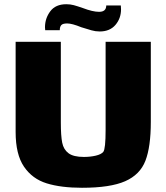

<svg xmlns="http://www.w3.org/2000/svg" viewBox="-20 -841 788 909"><path d="M694 -643V-264Q694 -146 668.5 -80Q643 -14 572.5 17Q502 48 368 48Q269 48 201 27Q133 6 93.5 -52Q54 -110 54 -216V-643H268V-261Q268 -198 274.5 -165.5Q281 -133 304.5 -115.5Q328 -98 377 -98Q407 -98 433 -104Q459 -110 469 -122Q480 -136 480 -226V-643ZM553 -797Q553 -754 526.5 -723Q500 -692 452 -692Q432 -692 413 -697.5Q394 -703 365 -712Q321 -730 298 -730Q277 -730 270 -722Q263 -714 263 -698H194L193 -712Q193 -754 218 -787.5Q243 -821 294 -821Q313 -821 329.5 -816.5Q346 -812 372 -803Q419 -785 449 -785Q483 -785 483 -815H552Q553 -809 553 -797Z"/></svg>

Font: Lalezar
Style: Bold
Weight: 700
Designer: Borna Izadpanah
Foundry: Borna Izadpanah
Version: Version 1.003;January 24, 2021;FontCreator 13.0.0.2683 64-bi